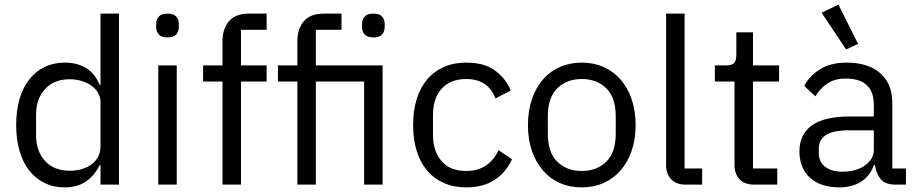

<svg xmlns="http://www.w3.org/2000/svg" viewBox="-20 -799 3970 831"><path d="M415 -84H411Q364 12 260 12Q212 12 173 -7Q134 -26 106.5 -61Q79 -96 64.5 -146Q50 -196 50 -258Q50 -320 64.5 -370Q79 -420 106.5 -455Q134 -490 173 -509Q212 -528 260 -528Q314 -528 352.5 -504.5Q391 -481 411 -432H415V-740H495V0H415ZM282 -60Q309 -60 333.5 -67Q358 -74 376 -87.5Q394 -101 404.5 -120.5Q415 -140 415 -165V-357Q415 -378 404.5 -396.5Q394 -415 376 -428Q358 -441 333.5 -448.5Q309 -456 282 -456Q214 -456 175 -413.5Q136 -371 136 -302V-214Q136 -145 175 -102.5Q214 -60 282 -60Z M705 -637Q679 -637 667.5 -649.5Q656 -662 656 -682V-695Q656 -715 667.5 -727.5Q679 -740 705 -740Q731 -740 742.5 -727.5Q754 -715 754 -695V-682Q754 -662 742.5 -649.5Q731 -637 705 -637ZM665 -516H745V0H665Z M943 -446H859V-516H943V-620Q943 -674 971 -707Q999 -740 1056 -740H1134V-670H1023V-516H1134V-446H1023V0H943Z M1267 -446H1183V-516H1267V-620Q1267 -674 1295 -707Q1323 -740 1380 -740H1458V-670H1347V-516H1636V0H1556V-446H1347V0H1267ZM1596 -637Q1570 -637 1558.5 -649.5Q1547 -662 1547 -682V-695Q1547 -715 1558.5 -727.5Q1570 -740 1596 -740Q1622 -740 1633.5 -727.5Q1645 -715 1645 -695V-682Q1645 -662 1633.5 -649.5Q1622 -637 1596 -637Z M1998 12Q1944 12 1901 -7Q1858 -26 1828.5 -61Q1799 -96 1783.5 -146Q1768 -196 1768 -258Q1768 -320 1783.5 -370Q1799 -420 1828.5 -455Q1858 -490 1901 -509Q1944 -528 1998 -528Q2075 -528 2121.5 -494.5Q2168 -461 2191 -407L2124 -373Q2110 -413 2078 -435Q2046 -457 1998 -457Q1962 -457 1935 -445.5Q1908 -434 1890 -413.5Q1872 -393 1863 -364.5Q1854 -336 1854 -302V-214Q1854 -146 1890.5 -102.5Q1927 -59 1998 -59Q2095 -59 2138 -149L2196 -110Q2171 -54 2121.5 -21Q2072 12 1998 12Z M2498 12Q2446 12 2403 -7Q2360 -26 2329.5 -61.5Q2299 -97 2282 -146.5Q2265 -196 2265 -258Q2265 -319 2282 -369Q2299 -419 2329.5 -454.5Q2360 -490 2403 -509Q2446 -528 2498 -528Q2550 -528 2592.5 -509Q2635 -490 2666 -454.5Q2697 -419 2714 -369Q2731 -319 2731 -258Q2731 -196 2714 -146.5Q2697 -97 2666 -61.5Q2635 -26 2592.5 -7Q2550 12 2498 12ZM2498 -59Q2563 -59 2604 -99Q2645 -139 2645 -221V-295Q2645 -377 2604 -417Q2563 -457 2498 -457Q2433 -457 2392 -417Q2351 -377 2351 -295V-221Q2351 -139 2392 -99Q2433 -59 2498 -59Z M2948 0Q2906 0 2884.5 -23.5Q2863 -47 2863 -83V-740H2943V-70H3019V0Z M3244 0Q3202 0 3180.5 -23.5Q3159 -47 3159 -85V-446H3074V-516H3122Q3148 -516 3157.5 -526.5Q3167 -537 3167 -563V-659H3239V-516H3352V-446H3239V-70H3344V0Z M3856 0Q3811 0 3791.5 -24Q3772 -48 3767 -84H3762Q3745 -36 3706 -12Q3667 12 3613 12Q3531 12 3485.5 -30Q3440 -72 3440 -144Q3440 -217 3493.5 -256Q3547 -295 3660 -295H3762V-346Q3762 -401 3732 -430Q3702 -459 3640 -459Q3593 -459 3561.5 -438Q3530 -417 3509 -382L3461 -427Q3482 -469 3528 -498.5Q3574 -528 3644 -528Q3738 -528 3790 -482Q3842 -436 3842 -354V-70H3901V0ZM3626 -56Q3656 -56 3681 -63Q3706 -70 3724 -83Q3742 -96 3752 -113Q3762 -130 3762 -150V-235H3656Q3587 -235 3555.5 -215Q3524 -195 3524 -157V-136Q3524 -98 3551.5 -77Q3579 -56 3626 -56ZM3536 -744 3609 -779 3694 -609 3642 -585Z"/></svg>

Font: IBM Plex Sans
Style: Regular
Weight: 400
Designer: Mike Abbink, Paul van der Laan, Pieter van Rosmalen
Foundry: Bold Monday
Version: Version 3.005